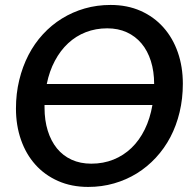

<svg xmlns="http://www.w3.org/2000/svg" viewBox="-20 -748 790 776"><path d="M160 -313Q160 -261.5 173 -219.8Q186 -178 210.2 -148.2Q234.5 -118.5 269.5 -102.5Q304.5 -86.5 349 -86.5Q397.5 -86.5 438.5 -103Q479.5 -119.5 511.5 -150.2Q543.5 -181 565 -224.8Q586.5 -268.5 596 -323.5H160ZM603 -408.5Q603 -459.5 589.8 -501.2Q576.5 -543 552 -572.2Q527.5 -601.5 492.5 -617.5Q457.5 -633.5 413.5 -633.5Q367 -633.5 327 -618Q287 -602.5 255.5 -573.2Q224 -544 201.8 -502.2Q179.5 -460.5 169 -408.5ZM427 -728Q494.5 -728 548.5 -704Q602.5 -680 640.5 -637.2Q678.5 -594.5 698.8 -536.2Q719 -478 719 -409.5Q719 -349.5 706 -295Q693 -240.5 668.8 -194.2Q644.5 -148 610 -110.8Q575.5 -73.5 533 -47.2Q490.5 -21 441 -6.8Q391.5 7.5 336.5 7.5Q269 7.5 214.8 -16.5Q160.5 -40.5 122.8 -82.8Q85 -125 64.8 -183Q44.5 -241 44.5 -309.5Q44.5 -370 57.8 -424.5Q71 -479 95 -525.5Q119 -572 153.5 -609.5Q188 -647 230.5 -673.2Q273 -699.5 322.5 -713.8Q372 -728 427 -728Z"/></svg>

Font: Lato SemiBold
Style: Italic
Weight: 600
Italic angle: -7°
Designer: Lukasz Dziedzic with Adam Twardoch and Botio Nikoltchev
Foundry: tyPoland Lukasz Dziedzic
Version: Version 2.015; 2015-08-06; http://www.latofonts.com/